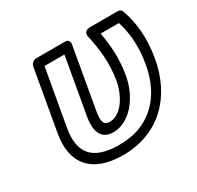

<svg xmlns="http://www.w3.org/2000/svg" viewBox="-131 -702 907 886"><g transform="rotate(-30 322.5 -259.0)"><path d="M294 -15C154 -15 102 -79 124 -204L177 -503H283L230 -203C221 -151 223 -79 300 -79C355 -79 397 -114 422 -145C450 -180 471 -226 480 -276C495 -361 488 -436 476 -503H573C593 -441 601 -367 585 -276C564 -155 502 -72 410 -35C378 -22 339 -15 294 -15ZM635 -276C654 -382 643 -469 617 -540C614 -547 606 -553 597 -553H449C409 -553 419 -519 419 -519C435 -446 446 -366 430 -276C423 -236 405 -197 385 -172C366 -148 341 -129 309 -129C278 -129 271 -152 280 -203L337 -528C339 -539 332 -553 317 -553H161C150 -553 134 -543 131 -528L74 -204C47 -52 124 35 286 35C481 35 603 -95 635 -276Z"/></g></svg>

Font: Asimov
Style: WidOuIt
Weight: 500
Designer: Google
Version: Version 2.000980; 2014